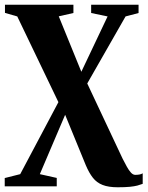

<svg xmlns="http://www.w3.org/2000/svg" viewBox="-24 -543 624 812"><path d="M473.5 249Q435 249 410 239.2Q385 229.5 368.8 208.8Q352.5 188 339 156L251.5 -57.5L144.5 193.5L216 209.5V245H-4V210L61.5 193.5L223 -111L49 -473.5L-3 -488.5V-523H286.5V-488L224.5 -474L320 -239.5L431 -473.5L361.5 -488V-523H562V-488L507 -473.5L345 -190L494.5 128Q504 146.5 512.5 162Q521 177.5 529.8 187Q538.5 196.5 548 196.5Q556.5 196.5 564.8 195.2Q573 194 579.5 190V234.5Q569 238.5 556.8 241.8Q544.5 245 525.2 247Q506 249 473.5 249Z"/></svg>

Font: Merriweather 96pt ExtraBold
Style: Regular
Weight: 800
Version: Version 2.100